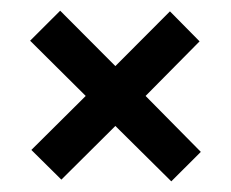

<svg xmlns="http://www.w3.org/2000/svg" viewBox="-20 -440 429 357"><path d="M298.5 -102.8 194.5 -205.8 94.1 -106 38.3 -161.2 139.4 -261.6 36 -364.3 91.9 -420.1 194.5 -317.1 296 -418.9 351.1 -363.1 250.7 -261.6 353.4 -157.6Z"/></svg>

Font: Alumni Sans Thin
Style: Regular
Weight: 100
Designer: Robert E. Leuschke
Foundry: Robert E. Leuschke
Version: Version 1.018